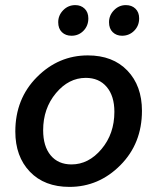

<svg xmlns="http://www.w3.org/2000/svg" viewBox="-20 -720 640 752"><path d="M252 12Q154 12 97 -47.5Q40 -107 40 -205Q40 -333 124.5 -418Q209 -503 324 -503Q422 -503 479 -443.5Q536 -384 536 -286Q536 -158 451.5 -73Q367 12 252 12ZM260 -76Q327 -76 377.5 -136Q428 -196 428 -282Q428 -344 398 -379.5Q368 -415 316 -415Q249 -415 199 -355Q149 -295 149 -210Q149 -147 178.5 -111.5Q208 -76 260 -76ZM260 -580Q237 -580 222.5 -594Q208 -608 208 -633Q208 -660 227.5 -680Q247 -700 275 -700Q297 -700 311.5 -686Q326 -672 326 -648Q326 -619 307 -599.5Q288 -580 260 -580ZM458 -580Q436 -580 421.5 -594Q407 -608 407 -633Q407 -660 426.5 -680Q446 -700 473 -700Q496 -700 510.5 -686Q525 -672 525 -648Q525 -619 505.5 -599.5Q486 -580 458 -580Z"/></svg>

Font: TypoPRO Source Code Pro
Style: Italic
Weight: 600
Italic angle: -11°
Monospace: yes
Designer: Paul D. Hunt, Teo Tuominen
Foundry: Adobe Systems Incorporated
Version: Version 1.030;PS 1.0;hotconv 1.0.84;makeotf.lib2.5.63406